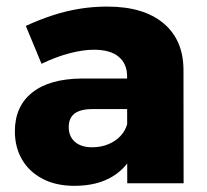

<svg xmlns="http://www.w3.org/2000/svg" viewBox="-20 -568 641 595"><path d="M267.6 -230.1Q230.4 -230.1 211.7 -216.6Q193 -203 193 -173.7Q193 -145.3 212.2 -128.4Q231.4 -111.6 265.7 -111.6Q292.7 -111.6 315.3 -120.9Q337.9 -130.1 353.3 -146.5Q368.7 -162.9 374.3 -184L398.6 -104.7Q377 -50.4 329.1 -21.3Q281.3 7.9 210.9 7.9Q153.3 7.9 111.9 -13.9Q70.4 -35.6 48.3 -73.6Q26.1 -111.7 26.1 -161.1Q26.1 -238.3 79.5 -281Q132.9 -323.7 233.4 -324.7H391.1V-230.1ZM373.9 -331.3Q373.9 -370.1 347.9 -392Q321.9 -413.9 270.9 -413.9Q236.9 -413.9 194.8 -402.7Q152.7 -391.6 108.7 -370.3L60 -487.7Q102.7 -507.3 143.4 -520.6Q184.1 -533.9 225.9 -540.7Q267.7 -547.6 312.4 -547.6Q424.6 -547.6 486.4 -496.1Q548.1 -444.6 548.6 -351.9L549 0H374.3Z"/></svg>

Font: Alexandria
Style: Regular
Weight: 400
Designer: Mohamed Gaber
Foundry: Kief Type Foundry
Version: Version 5.100